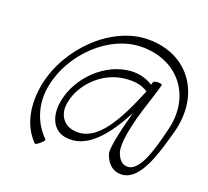

<svg xmlns="http://www.w3.org/2000/svg" viewBox="-150 -976 1390 1286"><g transform="rotate(20 545.5 -332.5)"><path d="M278 75C192 -9 148 -132 174 -268C219 -510 443 -729 676 -729C935 -729 1094 -524 1027 -267C993 -127 946 50 861 58C814 62 789 25 775 -16C759 -78 782 -180 804 -267C828 -356 861 -444 885 -533C887 -539 875 -543 858 -543C841 -543 825 -539 823 -533C821 -526 819 -519 817 -512C766 -545 702 -561 628 -548C450 -519 299 -348 282 -174C273 -81 311 1 398 15C554 40 672 -110 767 -291C765 -283 763 -275 761 -267C734 -170 701 -29 709 16C727 77 771 127 843 120C967 108 1025 -98 1071 -267C1150 -555 986 -791 700 -791C438 -791 184 -540 129 -265C99 -113 126 31 220 125C223 128 238 120 254 106C270 92 281 79 278 75ZM432 -47C365 -57 324 -112 328 -182C339 -325 466 -462 615 -487C686 -499 755 -494 803 -459C715 -248 608 -18 432 -47Z"/></g></svg>

Font: Nupuram ExtraLight Oblique
Style: Regular
Weight: 200
Designer: Santhosh Thottingal (santhosh.thottingal@gmail.com)
Foundry: SMC
Version: Version 1.000